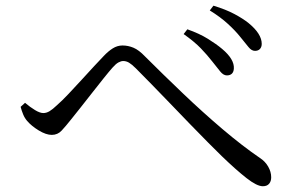

<svg xmlns="http://www.w3.org/2000/svg" viewBox="-20 -722 1040 673"><path d="M724.3 -506.2Q706.4 -529.2 684.1 -552.4Q661.7 -575.7 623.7 -602.6L636.7 -619.3Q678.7 -604.6 708.9 -585.8Q739 -567.1 758.5 -550.6Q802.1 -514.1 799.7 -481.2Q798.9 -469.5 792.6 -463.6Q786.2 -457.7 775.3 -457.7Q763.1 -457.7 752 -471.4Q740.8 -485 724.3 -506.2ZM822.8 -591.9Q805.1 -614.3 778.7 -638.4Q752.4 -662.5 715.3 -685.4L728.2 -702.1Q771.9 -688.8 802.3 -672.5Q832.7 -656.2 851.4 -641Q897.4 -603.3 897.4 -568.3Q897.4 -557.2 891.2 -550.4Q884.9 -543.7 873.8 -543.7Q861.7 -543.7 851.1 -557Q840.5 -570.4 822.8 -591.9ZM52.3 -347.5 67.8 -361.6Q85.7 -346.4 102.8 -336.1Q119.9 -325.7 131.9 -325.7Q142.9 -325.7 153.9 -332.4Q165 -339.2 179.4 -353Q197.1 -368.4 219.6 -392.2Q242.1 -416 265.8 -441.9Q289.5 -467.7 310.4 -490.5Q331.3 -513.3 343.7 -525.8Q359.2 -542.3 375.2 -552.4Q391.3 -562.6 409.5 -562.6Q429 -562.6 447.9 -554.7Q466.8 -546.8 488.5 -524Q551.8 -460.8 621.2 -394.6Q690.6 -328.4 760 -269.4Q829.5 -210.4 891.2 -168.2Q909.4 -156.5 920 -138.1Q930.6 -119.7 930.6 -100.6Q930.6 -86.4 923.2 -77.8Q915.8 -69.2 901.4 -69.2Q880.5 -69.2 844.1 -97.7Q807.7 -126.2 757.4 -174.7Q738.8 -193.1 709.4 -222.4Q680.1 -251.7 645.9 -287.2Q611.7 -322.7 576.6 -359.1Q541.5 -395.5 510.2 -427.6Q478.8 -459.7 456.2 -482.4Q441.9 -496.6 432.1 -502.4Q422.3 -508.1 411.9 -508.1Q404.2 -508.1 395.1 -503.1Q386 -498.2 374.2 -484.8Q362.2 -471.2 343.2 -447.5Q324.3 -423.9 303.1 -396.8Q281.9 -369.7 262 -344.5Q242 -319.4 228.1 -302Q209.9 -279.1 196 -264.2Q182.1 -249.2 161.4 -249.2Q141.6 -249.2 116.1 -264.6Q90.7 -280 75.2 -298Q66.6 -307.9 61.3 -320.7Q56 -333.5 52.3 -347.5Z"/></svg>

Font: Noto Serif JP
Style: Regular
Weight: 200
Designer: Ryoko NISHIZUKA 西塚涼子 (kana & ideographs); Frank Grießhammer (Latin, Greek & Cyrillic); Wenlong ZHANG 张文龙 (bopomofo); San
Foundry: Adobe
Version: Version 2.001;hotconv 1.1.0;makeotfexe 2.6.0